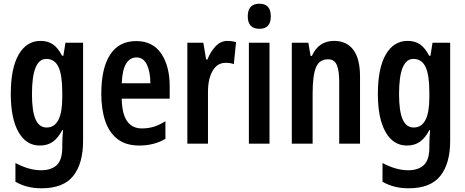

<svg xmlns="http://www.w3.org/2000/svg" viewBox="-20 -773 2501 1033"><path d="M198 -553Q237 -553 264.5 -534.5Q292 -516 314 -473H321L332 -543H427V-15Q427 107 374 173.5Q321 240 204 240Q163 240 129 231.5Q95 223 63 205V104Q136 143 201 143Q256 143 285.5 115Q315 87 315 20V7Q315 -9 316 -31Q317 -53 319 -73H315Q293 -31 264.5 -10.5Q236 10 194 10Q121 10 79.5 -62.5Q38 -135 38 -268Q38 -406 80.5 -479.5Q123 -553 198 -553ZM229 -456Q152 -456 152 -267Q152 -174 171.5 -130.5Q191 -87 231 -87Q315 -87 315 -249V-276Q315 -370 294.5 -413Q274 -456 229 -456Z M713 -552Q802 -552 847.5 -484.5Q893 -417 893 -309V-242H635Q637 -82 744 -82Q777 -82 807 -91Q837 -100 870 -121V-26Q809 10 730 10Q657 10 612 -25Q567 -60 546 -122.5Q525 -185 525 -268Q525 -406 572.5 -479Q620 -552 713 -552ZM714 -464Q679 -464 658.5 -430.5Q638 -397 635 -325H789Q789 -386 770.5 -425Q752 -464 714 -464Z M1205 -553Q1215 -553 1226 -551.5Q1237 -550 1250 -546L1238 -428Q1220 -435 1194 -435Q1149 -435 1124 -392Q1099 -349 1099 -279V0H988V-543H1074L1089 -453H1096Q1112 -494 1139.5 -523.5Q1167 -553 1205 -553Z M1376 -753Q1437 -753 1437 -685Q1437 -618 1376 -618Q1313 -618 1313 -685Q1313 -753 1376 -753ZM1430 -543V0H1319V-543Z M1778 -553Q1845 -553 1881 -505Q1917 -457 1917 -362V0H1805V-333Q1805 -393 1792 -423.5Q1779 -454 1745 -454Q1699 -454 1680.5 -411.5Q1662 -369 1662 -269V0H1550V-543H1639L1651 -472H1658Q1694 -553 1778 -553Z M2173 -553Q2212 -553 2239.5 -534.5Q2267 -516 2289 -473H2296L2307 -543H2402V-15Q2402 107 2349 173.5Q2296 240 2179 240Q2138 240 2104 231.5Q2070 223 2038 205V104Q2111 143 2176 143Q2231 143 2260.5 115Q2290 87 2290 20V7Q2290 -9 2291 -31Q2292 -53 2294 -73H2290Q2268 -31 2239.5 -10.5Q2211 10 2169 10Q2096 10 2054.5 -62.5Q2013 -135 2013 -268Q2013 -406 2055.5 -479.5Q2098 -553 2173 -553ZM2204 -456Q2127 -456 2127 -267Q2127 -174 2146.5 -130.5Q2166 -87 2206 -87Q2290 -87 2290 -249V-276Q2290 -370 2269.5 -413Q2249 -456 2204 -456Z"/></svg>

Font: Noto Sans Khmer UI ExtraCondensed SemiBold
Style: Regular
Weight: 600
Width: 2
Designer: Danh Hong and the Monotype Design Team
Foundry: Monotype Imaging Inc.
Version: Version 2.002; ttfautohint (v1.8.4.7-5d5b)